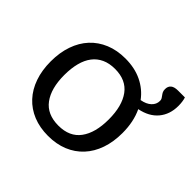

<svg xmlns="http://www.w3.org/2000/svg" viewBox="-146 -746 914 914"><g transform="rotate(45 311.0 -289.0)"><path d="M284 -62.5Q359 -62.5 396 -112.8Q433 -163 433 -253Q433 -343.5 396 -394Q359 -444.5 284 -444.5Q246 -444.5 217.8 -431.5Q189.5 -418.5 170.8 -394Q152 -369.5 142.8 -333.8Q133.5 -298 133.5 -253Q133.5 -163 170.8 -112.8Q208 -62.5 284 -62.5ZM615 -583.5Q618.5 -573.5 620.2 -560.2Q622 -547 622 -533Q622 -476 590 -437.5Q558 -399 497.5 -387Q525 -329.5 525 -253.5Q525 -193.5 508.2 -145.5Q491.5 -97.5 460 -63.5Q428.5 -29.5 384 -11.2Q339.5 7 284 7Q228 7 183.2 -11.2Q138.5 -29.5 107 -63.5Q75.5 -97.5 58.8 -145.5Q42 -193.5 42 -253.5Q42 -313 58.8 -361.2Q75.5 -409.5 107 -443.5Q138.5 -477.5 183.2 -496Q228 -514.5 284 -514.5Q347 -514.5 395.2 -491.2Q443.5 -468 475 -425.5Q507 -431 525 -447.8Q543 -464.5 543 -488Q543 -496.5 539.5 -502.2Q536 -508 531.5 -513.8Q527 -519.5 523.5 -526.5Q520 -533.5 520 -544.5Q520 -563.5 532 -573.5Q544 -583.5 569 -583.5Z"/></g></svg>

Font: Lato
Style: Regular
Weight: 400
Designer: Lukasz Dziedzic with Adam Twardoch and Botio Nikoltchev
Foundry: tyPoland Lukasz Dziedzic
Version: Version 2.015; 2015-08-06; http://www.latofonts.com/